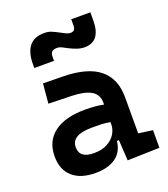

<svg xmlns="http://www.w3.org/2000/svg" viewBox="-144 -888 874 1000"><g transform="rotate(-20 293.0 -388.0)"><path d="M392.6 4.9 385.7 -109.4H374.5Q368.2 -49.8 325.9 -20Q283.7 9.8 214.4 9.8Q132.3 9.8 87.2 -30Q42 -69.8 42 -143.6Q42 -228.5 102.5 -273.9Q163.1 -319.3 273.9 -319.3Q333 -319.3 376.5 -310.1V-320.3Q376.5 -365.7 340.8 -387Q305.2 -408.2 234.4 -410.2L105.5 -413.6L115.2 -522.5L224.6 -521Q360.4 -519 426.3 -465.6Q492.2 -412.1 492.2 -309.6V-108.4L570.3 -97.7V0ZM376.5 -212.9Q350.1 -217.8 326.4 -218.5Q302.7 -219.2 276.9 -219.2Q161.6 -219.2 161.6 -151.4Q161.6 -90.3 240.7 -90.3Q286.1 -90.3 316.2 -106.7Q346.2 -123 361.3 -148.2Q376.5 -173.3 376.5 -200.2ZM100.1 -613.3V-632.8Q100.1 -767.1 210 -767.1Q231.4 -767.1 247.8 -760.7Q264.2 -754.4 284.7 -743.2Q303.2 -733.4 315.9 -727.1Q328.6 -720.7 341.3 -720.7Q367.7 -720.7 367.7 -751V-786.1H473.6V-742.2Q473.6 -625 384.3 -625Q363.8 -625 343.8 -631.8Q323.7 -638.7 302.2 -649.4Q286.6 -657.7 273.2 -664.6Q259.8 -671.4 245.6 -671.4Q227.5 -671.4 218.5 -663.3Q209.5 -655.3 209.5 -635.3V-613.3Z"/></g></svg>

Font: Cascadia Mono NF SemiBold
Style: Regular
Weight: 600
Monospace: yes
Designer: Aaron Bell
Foundry: Saja Typeworks
Version: Version 2404.023; ttfautohint (v1.8.4)